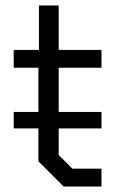

<svg xmlns="http://www.w3.org/2000/svg" viewBox="-20 -680 430 700"><path d="M194 -433V-272H350V-212H194V-115L244 -65H350V0H212L120 -92V-212H30V-272H120V-433H30V-498H122V-660H194V-498H350V-433Z"/></svg>

Font: Chakra Petch
Style: Regular
Weight: 400
Designer: Katatrad Aksorn Co.,Ltd.
Foundry: Cadson Demak Co.,Ltd.
Version: Version 1.000; ttfautohint (v1.6)